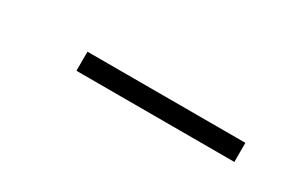

<svg xmlns="http://www.w3.org/2000/svg" viewBox="-5 -855 474 318"><g transform="rotate(30 232.0 -696.0)"><path d="M115.5 -677V-713.5H417.5V-677Z"/></g></svg>

Font: Imbue Thin 10pt SemiBold
Style: Regular
Weight: 600
Version: Version 1.102